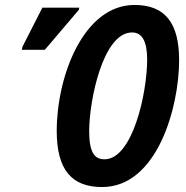

<svg xmlns="http://www.w3.org/2000/svg" viewBox="-20 -745 750 775"><path d="M392 10C615 10 703 -313 703 -502C703 -650 648 -725 523 -725C317 -725 209 -437 209 -217C209 -61 268 10 392 10ZM68 -544H161L298 -705L300 -714H151L71 -557ZM402 -102C361 -102 340 -130 340 -216C340 -338 395 -614 513 -614C553 -614 574 -579 574 -505C574 -369 515 -102 402 -102Z"/></svg>

Font: Noto Sans ExtraCondensed
Style: Bold Italic
Weight: 700
Width: 2
Italic angle: -12°
Designer: Monotype Design Team
Foundry: Monotype Imaging Inc.
Version: Version 2.013